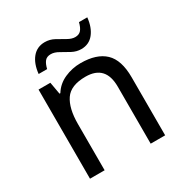

<svg xmlns="http://www.w3.org/2000/svg" viewBox="-170 -868 957 1000"><g transform="rotate(-30 309.0 -367.5)"><path d="M343 -546Q439 -546 488 -499.5Q537 -453 537 -349V0H450V-343Q450 -472 330 -472Q241 -472 207 -422Q173 -372 173 -278V0H85V-536H156L169 -463H174Q200 -505 246 -525.5Q292 -546 343 -546ZM126 -606Q132 -665 160.5 -699.5Q189 -734 236 -734Q266 -734 292.5 -719.5Q319 -705 343 -691Q367 -677 388 -677Q411 -677 423.5 -691.5Q436 -706 443 -735H493Q487 -677 459 -642Q431 -607 384 -607Q356 -607 329.5 -621Q303 -635 278.5 -649.5Q254 -664 232 -664Q208 -664 196 -649.5Q184 -635 177 -606Z"/></g></svg>

Font: Noto Sans Gothic
Style: Regular
Weight: 400
Designer: Monotype Design Team
Foundry: Monotype Imaging Inc.
Version: Version 2.001; ttfautohint (v1.8.4.7-5d5b)